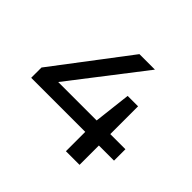

<svg xmlns="http://www.w3.org/2000/svg" viewBox="-157 -891 1095 1095"><g transform="rotate(45 390.0 -344.0)"><path d="M492 0V-156H56V-239L397 -688H522L182 -248H492L518 -472H602V-248H724V-156H602V0Z"/></g></svg>

Font: Saira Expanded Medium
Style: Regular
Weight: 500
Width: 7
Designer: Hector Gatti with collaboration of the Omnibus-Type team
Foundry: Omnibus-Type
Version: Version 1.100; ttfautohint (v1.8.3)